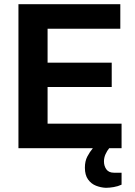

<svg xmlns="http://www.w3.org/2000/svg" viewBox="-20 -707 643 916"><path d="M68 0V-687H554V-570H207V-408H513V-292H207V-117H560V0H501Q491 12 483.5 28.5Q476 45 476 63Q476 85 487.5 101Q499 117 524 117H560V174Q543 182 522.5 185.5Q502 189 485 189Q461 188 438 179Q415 170 400 149Q385 128 385 93Q385 62 396.5 40Q408 18 423 0Z"/></svg>

Font: Archivo SemiCondensed
Style: Bold
Weight: 680
Width: 4
Designer: Hector Gatti
Foundry: Omnibus-Type
Version: Version 2.001; ttfautohint (v1.8.3)